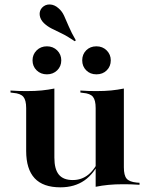

<svg xmlns="http://www.w3.org/2000/svg" viewBox="-20 -819 665 851"><path d="M311.3 -636.3Q278.2 -658.9 252.8 -671Q227.4 -683.1 208.5 -692.7Q189.5 -702.4 174.2 -716.9Q158.1 -733.1 156 -752Q154 -771 166.1 -784.7Q180.6 -800 201.2 -799.2Q221.8 -798.4 239.5 -782.3Q254.8 -769.4 264.1 -749.2Q273.4 -729 284.7 -702Q296 -675 316.1 -640.3ZM221 -417.7V-208.9H96V-340.3Q96 -375 83.5 -389.9Q71 -404.8 38.7 -407.3L26.6 -408.9V-417.7Q50 -416.1 65.3 -415.7Q80.6 -415.3 100 -415.3Q135.5 -415.3 164.5 -418.1Q193.5 -421 221 -426.6ZM221 -208.9V-120.2Q221 -69.4 240.7 -45.2Q260.5 -21 302.4 -21Q341.9 -21 371.4 -44.8Q400.8 -68.5 425 -121L427.4 -115.3Q398.4 -50 354.4 -19.4Q310.5 11.3 247.6 11.3Q171 11.3 133.5 -29Q96 -69.4 96 -150V-208.9ZM404 0V-208.9H529V-77.4Q529 -41.9 541.1 -27.4Q553.2 -12.9 586.3 -9.7L598.4 -8.9V0Q575 -1.6 559.7 -2Q544.4 -2.4 524.2 -2.4Q490.3 -2.4 460.9 0.4Q431.5 3.2 404 8.9ZM529 -417.7V-208.9H404V-340.3Q404 -375 391.9 -389.9Q379.8 -404.8 347.6 -407.3L336.3 -408.9V-417.7Q359.7 -416.1 374.6 -415.7Q389.5 -415.3 408.9 -415.3Q443.5 -415.3 472.6 -418.1Q501.6 -421 529 -426.6ZM407.3 -489.5Q379.8 -489.5 362.1 -507.3Q344.4 -525 344.4 -551.6Q344.4 -578.2 362.1 -596Q379.8 -613.7 407.3 -613.7Q434.7 -613.7 452.8 -595.6Q471 -577.4 471 -551.6Q471 -525 453.2 -507.3Q435.5 -489.5 407.3 -489.5ZM187.9 -489.5Q160.5 -489.5 142.3 -507.3Q124.2 -525 124.2 -551.6Q124.2 -577.4 142.3 -595.6Q160.5 -613.7 187.9 -613.7Q215.3 -613.7 233.5 -595.6Q251.6 -577.4 251.6 -551.6Q251.6 -525 233.5 -507.3Q215.3 -489.5 187.9 -489.5Z"/></svg>

Font: Playfair 144pt SemiExpanded ExtraBold
Style: Regular
Weight: 800
Width: 6
Designer: Claus Eggers Sørensen
Foundry: Claus Eggers Sørensen
Version: Version 2.203